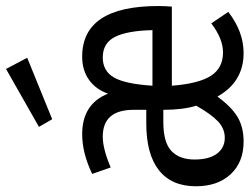

<svg xmlns="http://www.w3.org/2000/svg" viewBox="-124 -720 848 653"><g transform="rotate(-90 300.5 -393.0)"><path d="M393 -797 431 -725 222 -640 196 -685ZM435 -538Q607 -538 607 -279Q607 -257 605 -233H336Q343 -142 369.5 -100.5Q396 -59 449 -59Q496 -59 548 -99L587 -41Q520 11 447 11Q349 11 299 -78Q264 -30 229.5 -9.5Q195 11 146 11Q76 11 35 -33Q-6 -77 -6 -151Q-6 -234 48.5 -277Q103 -320 208 -320H254V-363Q254 -468 163 -468Q121 -468 58 -441L36 -504Q107 -538 171 -538Q274 -538 309 -450Q323 -491 355.5 -514.5Q388 -538 435 -538ZM432 -468Q386 -468 364 -430Q342 -392 336 -299H525Q523 -385 502 -426.5Q481 -468 432 -468ZM254 -262H212Q143 -262 114 -234.5Q85 -207 85 -156Q85 -106 105 -79.5Q125 -53 159 -53Q190 -53 214.5 -76Q239 -99 268 -150Q254 -195 254 -262Z"/></g></svg>

Font: Fira Mono
Style: Regular
Weight: 400
Designer: Carrois Corporate & Edenspiekermann AG
Foundry: Carrois Corporate GbR & Edenspiekermann AG
Version: Version 3.206;PS 003.206;hotconv 1.0.70;makeotf.lib2.5.58329